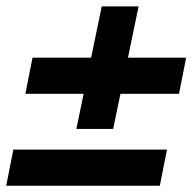

<svg xmlns="http://www.w3.org/2000/svg" viewBox="-45 -587 615 613"><path d="M198.8 -175.4 279.8 -566.6H397.5L316.3 -175.4ZM-25.2 6 -2.4 -109.3H488.1L465.3 6ZM36 -287.5 58.8 -402.8H549.3L526.5 -287.5Z"/></svg>

Font: Reddit Sans
Style: Italic
Weight: 400
Italic angle: -11.25°
Designer: Stephen Hutchings
Version: Version 1.013